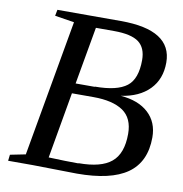

<svg xmlns="http://www.w3.org/2000/svg" viewBox="-76 -728 761 800"><g transform="rotate(10 305.0 -328.0)"><path d="M312 -368V-369Q406 -369 447 -401Q487 -432 487 -512Q487 -563 456 -587Q424 -611 351 -611H274L231 -368ZM300 -42 301 -43Q396 -43 439 -79Q483 -115 483 -199Q483 -265 440 -295Q396 -325 314 -325H223L174 -45Q249 -42 300 -42ZM10 -2 13 -28 78 -41 180 -618 98 -631 103 -657H372Q588 -657 588 -519Q588 -449 545 -405Q502 -361 425 -350Q501 -344 543 -305Q585 -266 585 -202Q585 -98 514 -48Q444 1 301 1L114 -2Z"/></g></svg>

Font: Libra Serif Modern
Style: Italic
Weight: 400
Italic angle: -12°
Designer: Stefan Peev, Context Ltd
Foundry: Stefan Peev, Context Ltd
Version: Version 1.000